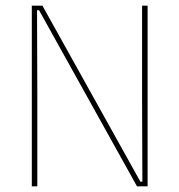

<svg xmlns="http://www.w3.org/2000/svg" viewBox="-20 -659 634 679"><path d="M92.5 -639H130L476.5 -16.5H483.5L482.5 -305.5V-639H502V0H464.5L118 -623H111L112 -313V0H92.5Z"/></svg>

Font: Anek Devanagari Medium Thin
Style: Regular
Weight: 250
Version: Version 1.003